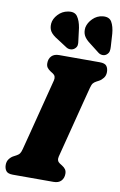

<svg xmlns="http://www.w3.org/2000/svg" viewBox="-103 -1011 670 1068"><g transform="rotate(10 232.5 -477.5)"><path d="M282.5 -143.5Q276.5 -118.5 295.5 -106.5L309 -98Q322 -90 328.8 -80.2Q335.5 -70.5 335.5 -55.5Q335.5 -31 321 -15.5Q306.5 0 278.5 0H49Q20 0 10 -13.5Q0 -27 0 -47Q0 -67.5 10.8 -81.2Q21.5 -95 34.5 -101.5L49.5 -109.5Q61 -115.5 67 -123Q73 -130.5 78 -149.5Q88 -187.5 101.8 -241.2Q115.5 -295 130.5 -353.5Q145.5 -412 159.2 -465.5Q173 -519 182.5 -556.5Q188.5 -581.5 169.5 -593.5L156 -602Q143 -610.5 136.2 -620Q129.5 -629.5 129.5 -644.5Q129.5 -669.5 144.2 -684.8Q159 -700 186.5 -700H416Q445.5 -700 455.2 -686.8Q465 -673.5 465 -653Q465 -633 454.2 -619.2Q443.5 -605.5 430.5 -598.5L415.5 -590.5Q404.5 -584.5 398.2 -577Q392 -569.5 387 -550.5Q377 -512.5 363.2 -458.8Q349.5 -405 334.5 -346.5Q319.5 -288 305.8 -234.5Q292 -181 282.5 -143.5ZM457 -868.5 461.5 -795.5Q462.5 -781.5 460.2 -770.2Q458 -759 446.5 -749.5Q436 -741.5 423.2 -742.2Q410.5 -743 401 -750L349 -790.5Q320.5 -811 310.2 -830.5Q300 -850 303.5 -876.5Q309 -904 332.5 -927.5Q356 -951 388 -954.5Q425 -958.5 439.2 -933.8Q453.5 -909 457 -868.5ZM269 -868.5 278 -797Q280.5 -784 279 -772.5Q277.5 -761 266.5 -751.5Q256.5 -743 243.5 -742.5Q230.5 -742 220 -748.5L164.5 -784.5Q134 -802.5 122.2 -820.5Q110.5 -838.5 112.5 -865Q115 -892.5 137.8 -917Q160.5 -941.5 192.5 -947Q230 -954 246.2 -931Q262.5 -908 269 -868.5Z"/></g></svg>

Font: Fraunces 144pt S100 Black
Style: Italic
Weight: 900
Italic angle: -16°
Version: Version 1.000; ttfautohint (v1.8.3)